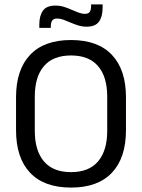

<svg xmlns="http://www.w3.org/2000/svg" viewBox="-20 -831 638 863"><path d="M299.1 12.1Q178.1 12.1 115.1 -54.7Q52.1 -121.6 52.1 -245.8V-393.5Q52.1 -517.4 115.1 -584.3Q178.1 -651.1 299.1 -651.1Q420.1 -651.1 483.1 -584.3Q546.2 -517.4 546.2 -393.5V-245.8Q546.2 -121.6 483.1 -54.7Q420.1 12.1 299.1 12.1ZM299.1 -57.3Q379.9 -57.3 420.9 -105.7Q461.9 -154.2 461.9 -242.7V-396.8Q461.9 -485.7 420.9 -533.7Q379.9 -581.7 299.1 -581.7Q218.4 -581.7 177.4 -533.7Q136.4 -485.7 136.4 -396.8V-242.7Q136.4 -154.2 177.4 -105.7Q218.4 -57.3 299.1 -57.3ZM369.3 -711Q350 -711 331.9 -716.6Q313.9 -722.2 297.3 -729.4Q280.7 -736.7 265.5 -742.3Q250.3 -747.8 236.3 -747.8Q221.3 -747.8 214.8 -738.9Q208.4 -729.9 208.4 -712.6V-705.8H156.7V-721Q156.7 -760 173 -783Q189.3 -805.9 229 -805.9Q248.7 -805.9 266.9 -800.4Q285.1 -794.8 301.5 -787.3Q317.9 -779.9 333.1 -774.3Q348.4 -768.8 362 -768.8Q377.4 -768.8 383.5 -777.8Q389.5 -786.8 389.5 -804.3V-811.1H441.2V-795.5Q441.2 -756.5 424.9 -733.8Q408.6 -711 369.3 -711Z"/></svg>

Font: Anek Kannada Medium
Style: Regular
Weight: 500
Designer: Vaishnavi Murthy, Maithili Shingre (Kannada) & Yesha Goshar (Latin)
Foundry: Ek Type
Version: Version 1.003